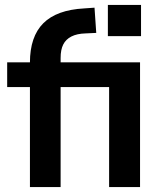

<svg xmlns="http://www.w3.org/2000/svg" viewBox="-20 -756 651 776"><path d="M101 0V-404H9V-504H133L101 -471V-503Q101 -608 155 -662Q209 -716 320 -722L362 -725L369 -623L326 -621Q291 -620 268.5 -608.5Q246 -597 235.5 -576Q225 -555 225 -522V-490L215 -504H546V0H421V-404H225V0ZM416 -610V-736H550V-610Z"/></svg>

Font: Nunitoga
Style: Bold
Weight: 700
Designer: Vernon Adams
Foundry: Vernon Adams
Version: Version 1.0